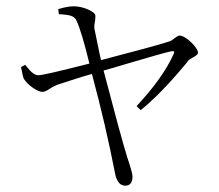

<svg xmlns="http://www.w3.org/2000/svg" viewBox="-20 -553 696 610"><path d="M378 37C393 37 401 27 401 8C401 -1 395 -21 384 -54C369 -103 344 -195 309 -329C324 -333 349 -340 385 -351C462 -374 509 -387 524 -390C533 -392 536 -389 531 -380C509 -331 470 -276 414 -216L427 -203C468 -236 516 -285 571 -351C574 -355 576 -358 577 -359C580 -363 586 -367 594 -371C604 -376 609 -381 609 -386C609 -401 571 -440 550 -440C547 -440 542 -437 535 -432C528 -426 522 -422 517 -421C476 -408 404 -389 301 -362C298 -374 294 -393 289 -418C284 -442 281 -457 280 -462C279 -469 280 -478 282 -487C283 -494 283 -499 283 -503C283 -516 244 -533 215 -533C201 -533 184 -530 165 -524L167 -508C186 -507 198 -505 205 -503C214 -500 221 -494 224 -485C233 -466 247 -422 264 -351C165 -326 111 -313 101 -314C91 -314 79 -323 65 -341C63 -344 61 -346 60 -347L47 -340C47 -339 47 -337 48 -334C51 -319 53 -309 55 -304C66 -284 99 -261 115 -261C120 -261 128 -264 138 -271C147 -277 156 -281 163 -284C203 -297 239 -309 272 -318C302 -207 326 -102 345 -5C350 23 361 37 378 37Z"/></svg>

Font: AllPunType ExtraLight
Style: Regular
Weight: 280
Version: 1.0